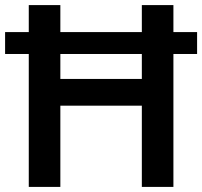

<svg xmlns="http://www.w3.org/2000/svg" viewBox="-20 -734 794 754"><path d="M93 0H217V-319H537V0H661V-522H754V-608H661V-714H537V-608H217V-714H93V-608H0V-522H93ZM217 -424V-522H537V-424Z"/></svg>

Font: Noto Sans Kayah Li SemiBold
Style: Regular
Weight: 600
Designer: Monotype Design Team, Sérgio Martins
Foundry: Monotype Imaging Inc.
Version: Version 2.002